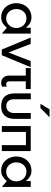

<svg xmlns="http://www.w3.org/2000/svg" viewBox="1182 -2034 863 3267"><g transform="rotate(90 1613.5 -400.5)"><path d="M294 -419Q340 -419 377.5 -395.5Q415 -372 436 -332Q457 -292 457 -247Q457 -201 435.5 -161.5Q414 -122 377 -98Q340 -74 294 -74Q247 -74 210.5 -97.5Q174 -121 154 -160.5Q134 -200 134 -246Q134 -321 178 -370Q222 -419 294 -419ZM552 -492H452V-409Q415 -456 372.5 -480Q330 -504 273 -504Q202 -504 147.5 -469Q93 -434 63.5 -375Q34 -316 34 -246Q34 -176 64 -117.5Q94 -59 148.5 -24Q203 11 273 11Q330 11 371 -13Q412 -37 452 -85L552 0Z M1124 -491H1019L873 -113L727 -491H619L823 1H919Z M1496 -492V-408H1364V-137Q1364 -74 1413 -74Q1438 -74 1454 -86V-3Q1424 11 1391 11Q1334 11 1300 -25.5Q1266 -62 1266 -128V-408H1138V-492Z M1903 -493V-202Q1903 -149 1871 -112.5Q1839 -76 1786 -76Q1728 -76 1698.5 -111Q1669 -146 1669 -203V-493H1569V-221Q1569 -107 1623.5 -48Q1678 11 1788 11Q1895 11 1949 -50Q2003 -111 2003 -224V-493ZM1747 -657H1818L1976 -812H1840Z M2125 -492V0H2225V-410H2450V0H2550V-492Z M2903 -419Q2949 -419 2986.5 -395.5Q3024 -372 3045 -332Q3066 -292 3066 -247Q3066 -201 3044.5 -161.5Q3023 -122 2986 -98Q2949 -74 2903 -74Q2856 -74 2819.5 -97.5Q2783 -121 2763 -160.5Q2743 -200 2743 -246Q2743 -321 2787 -370Q2831 -419 2903 -419ZM3161 -492H3061V-409Q3024 -456 2981.5 -480Q2939 -504 2882 -504Q2811 -504 2756.5 -469Q2702 -434 2672.5 -375Q2643 -316 2643 -246Q2643 -176 2673 -117.5Q2703 -59 2757.5 -24Q2812 11 2882 11Q2939 11 2980 -13Q3021 -37 3061 -85L3161 0Z"/></g></svg>

Font: Geom
Style: Regular
Weight: 400
Version: Version 1.102